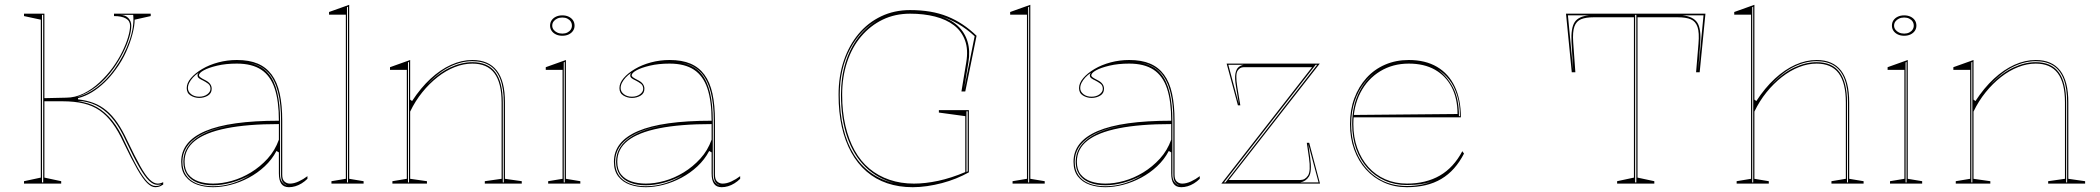

<svg xmlns="http://www.w3.org/2000/svg" viewBox="-20 -765 8748 800"><path d="M627 15Q611 15 593 -2.5Q575 -20 551.5 -61Q528 -102 495 -171Q473 -219 448.5 -252Q424 -285 395 -305Q366 -325 328 -334Q290 -343 241 -343H165V-25L235 -10V0H80V-10L150 -25V-683L80 -698V-708H165V-356Q188 -356 210.5 -357Q233 -358 255 -358Q293 -358 328.5 -375.5Q364 -393 395 -422Q426 -451 450 -484Q473 -516 489 -548.5Q505 -581 513.5 -609.5Q522 -638 522 -658Q522 -678 504.5 -688Q487 -698 455 -698V-708H608V-698L541 -683Q541 -658 532 -623Q523 -588 505.5 -549Q488 -510 461 -474Q441 -446 416 -422Q391 -398 363.5 -381Q336 -364 305 -356V-351Q341 -347 370 -336Q399 -325 423.5 -304.5Q448 -284 469 -253.5Q490 -223 510 -180Q542 -113 564 -73.5Q586 -34 603.5 -17Q621 0 637 0Q648 0 660 -6V4Q654 8 648.5 10.5Q643 13 637.5 14Q632 15 627 15ZM480 -703Q502 -703 514.5 -690Q527 -677 527 -658Q527 -636 518 -606.5Q509 -577 492.5 -544.5Q476 -512 455 -482Q421 -434 382 -404Q343 -374 299 -360Q342 -370 383 -400.5Q424 -431 457 -477Q497 -533 518.5 -593.5Q540 -654 535 -703ZM305 -343Q349 -338 383.5 -318.5Q418 -299 447 -263.5Q476 -228 500 -174Q532 -105 554.5 -65Q577 -25 594.5 -7.5Q612 10 628 10Q645 10 652 3Q650 4 645.5 4.5Q641 5 635 5Q619 5 601 -12Q583 -29 560 -69Q537 -109 505 -177Q482 -228 455.5 -262.5Q429 -297 397 -317Q365 -337 325 -343ZM155 -5H160V-703H155Z M967 -515Q1018 -515 1053.5 -500Q1089 -485 1112 -454Q1135 -423 1145.5 -375Q1156 -327 1156 -262V-37Q1156 -17 1165.5 -8.5Q1175 0 1188 0Q1205 0 1224.5 -9Q1244 -18 1261 -31V-20Q1250 -9 1237 -1Q1224 7 1210.5 11Q1197 15 1184 15Q1162 15 1152 0.5Q1142 -14 1142 -43Q1142 -76 1142 -91.5Q1142 -107 1142 -114.5Q1142 -122 1142 -130L1132 -136Q1113 -100 1083 -72Q1053 -44 1016.5 -24.5Q980 -5 941.5 5Q903 15 868 15Q832 15 802 4.5Q772 -6 753.5 -29.5Q735 -53 735 -91Q735 -176 836 -219Q937 -262 1142 -262Q1142 -344 1124.5 -396.5Q1107 -449 1068.5 -474.5Q1030 -500 967 -500Q921 -500 885 -491.5Q849 -483 829 -472Q809 -461 809 -451Q809 -447 815 -442.5Q821 -438 837 -430Q862 -417 862 -395Q862 -376 846 -366.5Q830 -357 810 -357Q791 -357 774.5 -367Q758 -377 758 -398Q758 -419 775.5 -439.5Q793 -460 822.5 -477.5Q852 -495 889.5 -505Q927 -515 967 -515ZM1142 -248Q1011 -248 923.5 -230.5Q836 -213 792.5 -178.5Q749 -144 749 -91Q749 -58 765 -38Q781 -18 808 -9Q835 0 868 0Q905 0 946 -11.5Q987 -23 1025.5 -46.5Q1064 -70 1095 -104Q1126 -138 1142 -183ZM868 11Q909 11 949 -1.5Q989 -14 1023 -36Q985 -15 944.5 -4Q904 7 868 7Q829 7 801 -4.5Q773 -16 758.5 -38Q744 -60 744 -91Q744 -157 811 -198Q878 -239 1002 -249Q875 -239 807.5 -198Q740 -157 740 -91Q740 -58 755 -35.5Q770 -13 799 -1Q828 11 868 11ZM1014 -504Q1040 -499 1061 -488.5Q1082 -478 1098 -459Q1123 -430 1135 -380.5Q1147 -331 1147 -262V-37Q1147 -28 1149 -20.5Q1151 -13 1155 -7.5Q1159 -2 1165 2Q1167 4 1170 5.5Q1173 7 1177 8Q1162 1 1156.5 -9Q1151 -19 1151 -37V-262Q1151 -332 1138.5 -381Q1126 -430 1100 -460Q1089 -472 1076 -481Q1063 -490 1047.5 -495.5Q1032 -501 1014 -504ZM810 -362Q830 -362 843.5 -372Q857 -382 857 -395Q857 -409 847 -416.5Q837 -424 825 -430Q818 -433 810.5 -438Q803 -443 803 -451Q803 -457 808 -462Q794 -453 784 -442Q774 -431 768.5 -420Q763 -409 763 -398Q763 -383 776.5 -372.5Q790 -362 810 -362Z M1435 -20 1495 -10V0H1361V-10L1421 -20V-704H1351V-715L1435 -745ZM1426 -5H1430V-737L1426 -735Z M2154 -10V0H2000V-10L2070 -20V-338Q2070 -420 2040 -460Q2010 -500 1948 -500Q1912 -500 1875 -485.5Q1838 -471 1803.5 -444Q1769 -417 1739.5 -380.5Q1710 -344 1689 -300V-20L1759 -10V0H1615V-10L1675 -20V-474H1605V-485L1689 -515V-350L1697 -344Q1733 -399 1774 -437Q1815 -475 1859.5 -495Q1904 -515 1948 -515Q1982 -515 2007.5 -504Q2033 -493 2050 -471Q2067 -449 2075.5 -416Q2084 -383 2084 -338V-20ZM1680 -5H1684V-507L1680 -505ZM2075 -5H2079V-338Q2079 -397 2064.5 -435Q2050 -473 2021 -491.5Q1992 -510 1948 -510Q1902 -510 1854.5 -487Q1807 -464 1760 -413Q1807 -461 1855 -483.5Q1903 -506 1948 -506Q2013 -506 2044 -464Q2075 -422 2075 -338Z M2323 -616Q2308 -616 2296.5 -621.5Q2285 -627 2278.5 -636.5Q2272 -646 2272 -658Q2272 -671 2278.5 -680.5Q2285 -690 2296.5 -695.5Q2308 -701 2323 -701Q2338 -701 2349.5 -695.5Q2361 -690 2367.5 -680.5Q2374 -671 2374 -658Q2374 -646 2367.5 -636.5Q2361 -627 2349.5 -621.5Q2338 -616 2323 -616ZM2264 0V-10L2324 -20V-474H2254V-485L2338 -515V-20L2398 -10V0ZM2329 -5H2333V-507L2329 -505ZM2323 -625Q2335 -625 2344 -629.5Q2353 -634 2358 -641.5Q2363 -649 2363 -658Q2363 -668 2358 -675.5Q2353 -683 2344 -687.5Q2335 -692 2323 -692Q2311 -692 2301.5 -687.5Q2292 -683 2286.5 -675.5Q2281 -668 2281 -658Q2281 -649 2286.5 -641.5Q2292 -634 2301.5 -629.5Q2311 -625 2323 -625Z M2770 -515Q2821 -515 2856.5 -500Q2892 -485 2915 -454Q2938 -423 2948.5 -375Q2959 -327 2959 -262V-37Q2959 -17 2968.5 -8.5Q2978 0 2991 0Q3008 0 3027.5 -9Q3047 -18 3064 -31V-20Q3053 -9 3040 -1Q3027 7 3013.5 11Q3000 15 2987 15Q2965 15 2955 0.5Q2945 -14 2945 -43Q2945 -76 2945 -91.5Q2945 -107 2945 -114.5Q2945 -122 2945 -130L2935 -136Q2916 -100 2886 -72Q2856 -44 2819.5 -24.5Q2783 -5 2744.5 5Q2706 15 2671 15Q2635 15 2605 4.5Q2575 -6 2556.5 -29.5Q2538 -53 2538 -91Q2538 -176 2639 -219Q2740 -262 2945 -262Q2945 -344 2927.5 -396.5Q2910 -449 2871.5 -474.5Q2833 -500 2770 -500Q2724 -500 2688 -491.5Q2652 -483 2632 -472Q2612 -461 2612 -451Q2612 -447 2618 -442.5Q2624 -438 2640 -430Q2665 -417 2665 -395Q2665 -376 2649 -366.5Q2633 -357 2613 -357Q2594 -357 2577.5 -367Q2561 -377 2561 -398Q2561 -419 2578.5 -439.5Q2596 -460 2625.5 -477.5Q2655 -495 2692.5 -505Q2730 -515 2770 -515ZM2945 -248Q2814 -248 2726.5 -230.5Q2639 -213 2595.5 -178.5Q2552 -144 2552 -91Q2552 -58 2568 -38Q2584 -18 2611 -9Q2638 0 2671 0Q2708 0 2749 -11.5Q2790 -23 2828.5 -46.5Q2867 -70 2898 -104Q2929 -138 2945 -183ZM2671 11Q2712 11 2752 -1.5Q2792 -14 2826 -36Q2788 -15 2747.5 -4Q2707 7 2671 7Q2632 7 2604 -4.5Q2576 -16 2561.5 -38Q2547 -60 2547 -91Q2547 -157 2614 -198Q2681 -239 2805 -249Q2678 -239 2610.5 -198Q2543 -157 2543 -91Q2543 -58 2558 -35.5Q2573 -13 2602 -1Q2631 11 2671 11ZM2817 -504Q2843 -499 2864 -488.5Q2885 -478 2901 -459Q2926 -430 2938 -380.5Q2950 -331 2950 -262V-37Q2950 -28 2952 -20.5Q2954 -13 2958 -7.5Q2962 -2 2968 2Q2970 4 2973 5.5Q2976 7 2980 8Q2965 1 2959.5 -9Q2954 -19 2954 -37V-262Q2954 -332 2941.5 -381Q2929 -430 2903 -460Q2892 -472 2879 -481Q2866 -490 2850.5 -495.5Q2835 -501 2817 -504ZM2613 -362Q2633 -362 2646.5 -372Q2660 -382 2660 -395Q2660 -409 2650 -416.5Q2640 -424 2628 -430Q2621 -433 2613.5 -438Q2606 -443 2606 -451Q2606 -457 2611 -462Q2597 -453 2587 -442Q2577 -431 2571.5 -420Q2566 -409 2566 -398Q2566 -383 2579.5 -372.5Q2593 -362 2613 -362Z M3892 -296V-306H4017V-47Q3992 -33 3963.5 -21.5Q3935 -10 3904.5 -2Q3874 6 3843 10.5Q3812 15 3783 15Q3725 15 3676.5 -1.5Q3628 -18 3590.5 -50.5Q3553 -83 3527 -130Q3501 -177 3487.5 -237Q3474 -297 3474 -370Q3474 -448 3496 -512.5Q3518 -577 3557.5 -624Q3597 -671 3651.5 -697Q3706 -723 3772 -723Q3817 -723 3855.5 -716.5Q3894 -710 3927.5 -696.5Q3961 -683 3991 -663Q4021 -643 4049 -616L4002 -384H3986L4006 -505Q4015 -558 4001 -596.5Q3987 -635 3955 -659.5Q3923 -684 3876 -696Q3829 -708 3772 -708Q3709 -708 3657.5 -683Q3606 -658 3568 -613Q3530 -568 3509.5 -506Q3489 -444 3489 -370Q3489 -300 3502.5 -241.5Q3516 -183 3541 -138Q3566 -93 3602.5 -62.5Q3639 -32 3686 -16Q3733 0 3788 0Q3835 0 3889 -11.5Q3943 -23 4002 -48V-281ZM3707 -2Q3637 -20 3587 -68.5Q3537 -117 3510.5 -193Q3484 -269 3484 -370Q3484 -443 3503 -504Q3522 -565 3557.5 -611Q3593 -657 3641 -683Q3567 -645 3523 -562.5Q3479 -480 3479 -370Q3479 -293 3494 -230.5Q3509 -168 3538 -121.5Q3567 -75 3609.5 -44.5Q3652 -14 3707 -2ZM4007 -49Q4009 -50 4010 -50Q4011 -50 4012 -51V-301H4007ZM3997 -394 4041 -614Q4025 -629 4007.5 -642Q3990 -655 3972 -665.5Q3954 -676 3934.5 -684.5Q3915 -693 3894 -699Q3941 -685 3970.5 -657.5Q4000 -630 4011.5 -591.5Q4023 -553 4015 -505Z M4273 -20 4333 -10V0H4199V-10L4259 -20V-704H4189V-715L4273 -745ZM4264 -5H4268V-737L4264 -735Z M4685 -515Q4736 -515 4771.5 -500Q4807 -485 4830 -454Q4853 -423 4863.5 -375Q4874 -327 4874 -262V-37Q4874 -17 4883.5 -8.5Q4893 0 4906 0Q4923 0 4942.5 -9Q4962 -18 4979 -31V-20Q4968 -9 4955 -1Q4942 7 4928.5 11Q4915 15 4902 15Q4880 15 4870 0.5Q4860 -14 4860 -43Q4860 -76 4860 -91.5Q4860 -107 4860 -114.5Q4860 -122 4860 -130L4850 -136Q4831 -100 4801 -72Q4771 -44 4734.5 -24.5Q4698 -5 4659.5 5Q4621 15 4586 15Q4550 15 4520 4.5Q4490 -6 4471.5 -29.5Q4453 -53 4453 -91Q4453 -176 4554 -219Q4655 -262 4860 -262Q4860 -344 4842.5 -396.5Q4825 -449 4786.5 -474.5Q4748 -500 4685 -500Q4639 -500 4603 -491.5Q4567 -483 4547 -472Q4527 -461 4527 -451Q4527 -447 4533 -442.5Q4539 -438 4555 -430Q4580 -417 4580 -395Q4580 -376 4564 -366.5Q4548 -357 4528 -357Q4509 -357 4492.5 -367Q4476 -377 4476 -398Q4476 -419 4493.5 -439.5Q4511 -460 4540.5 -477.5Q4570 -495 4607.5 -505Q4645 -515 4685 -515ZM4860 -248Q4729 -248 4641.5 -230.5Q4554 -213 4510.5 -178.5Q4467 -144 4467 -91Q4467 -58 4483 -38Q4499 -18 4526 -9Q4553 0 4586 0Q4623 0 4664 -11.5Q4705 -23 4743.5 -46.5Q4782 -70 4813 -104Q4844 -138 4860 -183ZM4586 11Q4627 11 4667 -1.5Q4707 -14 4741 -36Q4703 -15 4662.5 -4Q4622 7 4586 7Q4547 7 4519 -4.5Q4491 -16 4476.5 -38Q4462 -60 4462 -91Q4462 -157 4529 -198Q4596 -239 4720 -249Q4593 -239 4525.5 -198Q4458 -157 4458 -91Q4458 -58 4473 -35.5Q4488 -13 4517 -1Q4546 11 4586 11ZM4732 -504Q4758 -499 4779 -488.5Q4800 -478 4816 -459Q4841 -430 4853 -380.5Q4865 -331 4865 -262V-37Q4865 -28 4867 -20.5Q4869 -13 4873 -7.5Q4877 -2 4883 2Q4885 4 4888 5.5Q4891 7 4895 8Q4880 1 4874.5 -9Q4869 -19 4869 -37V-262Q4869 -332 4856.5 -381Q4844 -430 4818 -460Q4807 -472 4794 -481Q4781 -490 4765.5 -495.5Q4750 -501 4732 -504ZM4528 -362Q4548 -362 4561.5 -372Q4575 -382 4575 -395Q4575 -409 4565 -416.5Q4555 -424 4543 -430Q4536 -433 4528.5 -438Q4521 -443 4521 -451Q4521 -457 4526 -462Q4512 -453 4502 -442Q4492 -431 4486.5 -420Q4481 -409 4481 -398Q4481 -383 4494.5 -372.5Q4508 -362 4528 -362Z M5069 0 5447 -485H5162Q5146 -485 5136.5 -470Q5127 -455 5135 -405L5148 -326H5138L5091 -500H5479L5100 -15H5398Q5418 -15 5430 -33.5Q5442 -52 5434 -108L5425 -170H5435L5480 0ZM5142 -331 5130 -404Q5124 -439 5127.5 -458Q5131 -477 5140.5 -485Q5150 -493 5162 -495H5098ZM5080 -5H5086L5468 -495H5462ZM5398 -5H5474L5431 -165L5439 -109Q5447 -50 5434 -29.5Q5421 -9 5398 -5Z M5850 -515Q5919 -515 5967.5 -486.5Q6016 -458 6041.5 -404.5Q6067 -351 6067 -276H5619V-286L6053 -290Q6053 -355 6028.5 -402Q6004 -449 5959 -474.5Q5914 -500 5850 -500Q5783 -500 5730.5 -468Q5678 -436 5648.5 -379Q5619 -322 5619 -248Q5619 -193 5635.5 -147.5Q5652 -102 5681.5 -69Q5711 -36 5752 -18Q5793 0 5842 0Q5882 0 5916.5 -8.5Q5951 -17 5979.5 -33.5Q6008 -50 6031.5 -75.5Q6055 -101 6073 -135L6080 -125Q6062 -90 6038.5 -63.5Q6015 -37 5985.5 -19.5Q5956 -2 5920 6.5Q5884 15 5842 15Q5790 15 5746.5 -4.5Q5703 -24 5671.5 -59Q5640 -94 5622.5 -142Q5605 -190 5605 -248Q5605 -307 5623 -355.5Q5641 -404 5673.5 -440Q5706 -476 5751 -495.5Q5796 -515 5850 -515ZM5610 -248Q5610 -173 5639.5 -114.5Q5669 -56 5721 -23Q5773 10 5842 10Q5875 10 5904 4Q5933 -2 5953 -12Q5934 -3 5905.5 1.5Q5877 6 5842 6Q5792 6 5750 -12.5Q5708 -31 5677.5 -65Q5647 -99 5630.5 -145.5Q5614 -192 5614 -248Q5614 -325 5645 -385Q5676 -445 5730 -476Q5693 -455 5666 -421Q5639 -387 5624.5 -343.5Q5610 -300 5610 -248ZM6059 -281H6063Q6063 -331 6051 -368.5Q6039 -406 6018.5 -432.5Q5998 -459 5970 -476Q6009 -448 6034 -401Q6059 -354 6059 -281Z M6718 0V-10L6788 -25V-693H6620Q6588 -693 6568 -685Q6548 -677 6540 -654.5Q6532 -632 6535 -589L6544 -464H6529L6505 -708H7086L7062 -464H7047L7057 -583Q7061 -629 7053 -652.5Q7045 -676 7025 -684.5Q7005 -693 6971 -693H6803V-25L6873 -10V0ZM6535 -471 6528 -589Q6525 -648 6541 -672.5Q6557 -697 6600 -701H6513ZM6793 -5H6798V-703H6793ZM7056 -471 7078 -701H6991Q7036 -696 7052.5 -670Q7069 -644 7064 -582Z M7745 -10V0H7611V-10L7671 -20V-338Q7671 -420 7641 -460Q7611 -500 7549 -500Q7513 -500 7476 -485.5Q7439 -471 7404.5 -444Q7370 -417 7340.5 -380.5Q7311 -344 7290 -300V-20L7350 -10V0H7216V-10L7276 -20V-704H7206V-715L7290 -745V-350L7298 -344Q7334 -399 7375 -437Q7416 -475 7460.5 -495Q7505 -515 7549 -515Q7583 -515 7608.5 -504Q7634 -493 7651 -471Q7668 -449 7676.5 -416Q7685 -383 7685 -338V-20ZM7281 -5H7285V-737L7281 -735ZM7676 -5H7680V-338Q7680 -397 7665.5 -435Q7651 -473 7622 -491.5Q7593 -510 7549 -510Q7503 -510 7455.5 -487Q7408 -464 7361 -413Q7408 -461 7456 -483.5Q7504 -506 7549 -506Q7614 -506 7645 -464Q7676 -422 7676 -338Z M7914 -616Q7899 -616 7887.5 -621.5Q7876 -627 7869.5 -636.5Q7863 -646 7863 -658Q7863 -671 7869.5 -680.5Q7876 -690 7887.5 -695.5Q7899 -701 7914 -701Q7929 -701 7940.5 -695.5Q7952 -690 7958.5 -680.5Q7965 -671 7965 -658Q7965 -646 7958.5 -636.5Q7952 -627 7940.5 -621.5Q7929 -616 7914 -616ZM7855 0V-10L7915 -20V-474H7845V-485L7929 -515V-20L7989 -10V0ZM7920 -5H7924V-507L7920 -505ZM7914 -625Q7926 -625 7935 -629.5Q7944 -634 7949 -641.5Q7954 -649 7954 -658Q7954 -668 7949 -675.5Q7944 -683 7935 -687.5Q7926 -692 7914 -692Q7902 -692 7892.5 -687.5Q7883 -683 7877.5 -675.5Q7872 -668 7872 -658Q7872 -649 7877.5 -641.5Q7883 -634 7892.5 -629.5Q7902 -625 7914 -625Z M8668 -10V0H8514V-10L8584 -20V-338Q8584 -420 8554 -460Q8524 -500 8462 -500Q8426 -500 8389 -485.5Q8352 -471 8317.5 -444Q8283 -417 8253.5 -380.5Q8224 -344 8203 -300V-20L8273 -10V0H8129V-10L8189 -20V-474H8119V-485L8203 -515V-350L8211 -344Q8247 -399 8288 -437Q8329 -475 8373.5 -495Q8418 -515 8462 -515Q8496 -515 8521.5 -504Q8547 -493 8564 -471Q8581 -449 8589.5 -416Q8598 -383 8598 -338V-20ZM8194 -5H8198V-507L8194 -505ZM8589 -5H8593V-338Q8593 -397 8578.5 -435Q8564 -473 8535 -491.5Q8506 -510 8462 -510Q8416 -510 8368.5 -487Q8321 -464 8274 -413Q8321 -461 8369 -483.5Q8417 -506 8462 -506Q8527 -506 8558 -464Q8589 -422 8589 -338Z"/></svg>

Font: Kalnia Glaze Thin
Style: Regular
Weight: 100
Version: Version 1.110